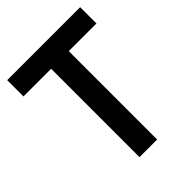

<svg xmlns="http://www.w3.org/2000/svg" viewBox="-202 -804 908 908"><g transform="rotate(-45 252.0 -350.0)"><path d="M8 -591V-700H496V-591H311V0H193V-591Z"/></g></svg>

Font: Jost* Medium
Style: Regular
Weight: 500
Version: Version 3.7